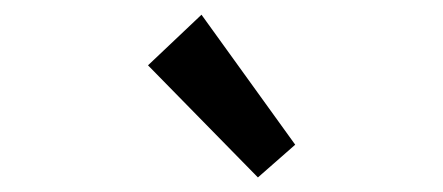

<svg xmlns="http://www.w3.org/2000/svg" viewBox="-20 -811 602 261"><path d="M330.6 -569.8 181.2 -722.2 253.9 -791 381.3 -614.3Z"/></svg>

Font: Reddit Mono SemiBold
Style: Regular
Weight: 600
Monospace: yes
Designer: Stephen Hutchings
Foundry: Reddit
Version: Version 1.014